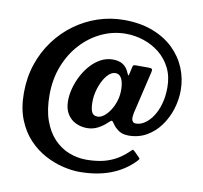

<svg xmlns="http://www.w3.org/2000/svg" viewBox="-103 -906 1311 1237"><g transform="rotate(10 552.5 -288.0)"><path d="M669 -346Q669 -307.5 657.6 -272.5Q646.3 -237.5 628.1 -210.4Q610 -183.3 589.1 -167.6Q568.3 -152 549 -152Q519.8 -152 509.9 -174.8Q500 -197.5 500 -240Q500 -275.2 509.4 -311.9Q518.8 -348.5 534.9 -379.2Q551 -410 571.5 -429Q592 -448 614 -448Q631.8 -448 642.5 -438.2Q653.3 -428.5 659.1 -412.7Q665 -397 667 -379.5Q669 -362 669 -346ZM852 83.5Q860.3 74.5 861.9 71Q863.5 67.5 854.8 58.8L824.3 28.2Q812.3 16.2 808 19.7Q803.8 23.2 792.3 34.2Q750 74.7 705.9 96.4Q661.8 118 616.5 126Q571.3 134 525 134Q465.5 134 410.6 112.2Q355.8 90.5 312.9 45.4Q270 0.2 245 -69.8Q220 -139.8 220 -236Q220 -340 253.9 -426.6Q287.8 -513.2 346.4 -576.6Q405 -640 480 -674.7Q555 -709.5 637 -709.5Q696.8 -709.5 754.1 -690.6Q811.5 -671.7 857.9 -634.4Q904.3 -597 931.9 -542Q959.5 -487 959.5 -415Q959.5 -355.5 945.6 -306.9Q931.8 -258.2 908.5 -223.4Q885.3 -188.5 857.1 -169.8Q829 -151 800.5 -151Q785.5 -151 779.1 -158.9Q772.8 -166.8 771.9 -178Q771 -189.3 772.8 -199.6Q774.5 -210 775 -215L840.8 -493.8Q844.8 -510.3 840.1 -515.1Q835.5 -520 817.3 -520H736.3Q723.8 -520 719.9 -517.8Q716 -515.5 713.8 -505.5L705.3 -466.5Q701 -446.3 698.4 -447.5Q695.8 -448.8 687.8 -467.5Q675 -497.8 649.8 -514.6Q624.5 -531.5 583 -531.5Q541.5 -531.5 505 -511.9Q468.5 -492.2 438.9 -459.4Q409.3 -426.5 388 -385.7Q366.8 -345 355.4 -302Q344 -259 344 -220Q344 -168 365 -134.1Q386 -100.2 420.3 -83.9Q454.5 -67.5 494 -67.5Q531.5 -67.5 564 -84Q596.5 -100.5 624.3 -127.5Q641 -144 646.3 -141.4Q651.5 -138.7 660.8 -124.2Q676.5 -100.5 701.9 -83.5Q727.3 -66.5 766 -66.5Q832 -66.5 884.1 -96.6Q936.3 -126.7 972.8 -176.9Q1009.3 -227 1028.4 -288.1Q1047.5 -349.2 1047.5 -411Q1047.5 -487 1019 -556.1Q990.5 -625.3 934.9 -679Q879.3 -732.8 797.8 -763.9Q716.3 -795 610 -795Q522 -795 440 -767.5Q358 -740 288.1 -689Q218.2 -638 165.9 -567Q113.5 -496 84.2 -408.5Q55 -321 55 -221Q55 -121 84.5 -47.2Q114 26.5 162.4 77.8Q210.7 129 269.1 160Q327.5 191 386.3 205Q445 219 494 219Q610 219 699.8 184.5Q789.5 150 852 83.5Z"/></g></svg>

Font: Besley
Style: Regular
Weight: 400
Designer: Owen Earl
Foundry: indestructible type*
Version: Version 4.000